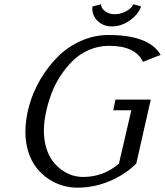

<svg xmlns="http://www.w3.org/2000/svg" viewBox="-20 -863 767 893"><path d="M98.1 0ZM514.2 -796.9Q541.5 -796.9 567.9 -811.5Q594.2 -826.2 600.1 -843.3L636.2 -833Q622.6 -794.9 583.3 -767.6Q543.9 -740.2 501 -740.2Q460.9 -740.2 435.1 -764.6Q409.2 -789.1 409.2 -824.2Q409.2 -825.7 409.7 -828.6Q410.2 -831.5 410.2 -833L450.2 -843.3V-841.3Q450.2 -824.7 469 -810.8Q487.8 -796.9 514.2 -796.9ZM681.2 -399.9 613.8 -102.1Q563 -51.8 490.7 -21Q418.5 9.8 339.8 9.8Q305.7 9.8 272 0.2Q238.3 -9.3 206.8 -30Q175.3 -50.8 151.4 -80.3Q127.4 -109.9 112.8 -153.6Q98.1 -197.3 98.1 -249Q98.1 -309.1 116 -372.6Q133.8 -436 168.2 -494.4Q202.6 -552.7 248.5 -598.9Q294.4 -645 356.2 -672.6Q418 -700.2 484.9 -700.2Q673.3 -700.2 727.1 -607.9L645 -575.2Q609.9 -649.9 487.8 -649.9Q438.5 -649.9 394.3 -630.9Q350.1 -611.8 317.6 -579.6Q285.2 -547.4 259 -506.8Q232.9 -466.3 217 -421.6Q201.2 -377 192.6 -334.5Q184.1 -292 184.1 -254.9Q184.1 -211.4 195.3 -174.8Q206.5 -138.2 225.1 -113.8Q243.7 -89.4 267.6 -72.3Q291.5 -55.2 316.4 -47.6Q341.3 -40 366.2 -40Q461.9 -40 533.2 -102.1L590.8 -350.1H506.8L517.1 -399.9Z"/></svg>

Font: Pfennig
Style: Italic
Weight: 500
Italic angle: -13°
Version: Version 20120410 ; ttfautohint (v0.8)